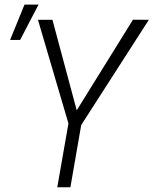

<svg xmlns="http://www.w3.org/2000/svg" viewBox="-20 -795 652 815"><path d="M202.6 -710.9 305.7 -326.7 544.4 -711.4 611.8 -710.9 324.7 -264.2 278.8 0H223.1L270.5 -271L141.1 -710.9ZM22.9 -625.5 84 -775.4H143.6L65.4 -625.5Z"/></svg>

Font: Roboto Condensed Light
Style: Italic
Weight: 300
Italic angle: -12°
Designer: Christian Robertson
Foundry: Google
Version: Version 3.0; 2020